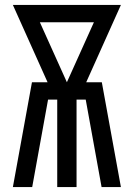

<svg xmlns="http://www.w3.org/2000/svg" viewBox="-20 -755 540 775"><path d="M32 0 109 -423H172L32 -735H468L328 -423H391L468 0H390L326 -353H289V0H211V-353H174L110 0ZM250 -423 359 -665H141Z"/></svg>

Font: Iosevka Fuck
Style: Regular
Weight: 400
Monospace: yes
Designer: Belleve Invis
Foundry: Belleve Invis
Version: Version 28.0.7; ttfautohint (v1.8.3)